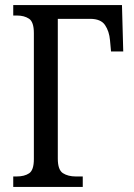

<svg xmlns="http://www.w3.org/2000/svg" viewBox="-20 -734 526 754"><path d="M32 0V-41H45Q76 -41 94.5 -53.5Q113 -66 113 -109V-604Q113 -648 94 -660.5Q75 -673 47 -673H32V-714H459L464 -532H416L412 -576Q409 -611 392.5 -635.5Q376 -660 334 -660H207V-111Q207 -67 227 -54Q247 -41 278 -41H305V0Z"/></svg>

Font: Noto Serif Condensed
Style: Regular
Weight: 400
Width: 3
Designer: Monotype Design Team
Foundry: Monotype Imaging Inc.
Version: Version 2.013; ttfautohint (v1.8.4.7-5d5b)